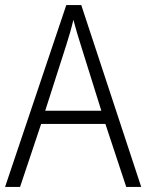

<svg xmlns="http://www.w3.org/2000/svg" viewBox="-20 -736 577 756"><path d="M477 0H536L300 -716H241L0 0H59L142 -248H395ZM297 -562 379 -300H158L242 -562C251 -590 261 -624 269 -658C277 -627 289 -587 297 -562Z"/></svg>

Font: Noto Sans Malayalam SemiCondensed Light
Style: Regular
Weight: 300
Width: 4
Designer: Jelle Bosma - Monotype Design Team
Foundry: Monotype Imaging Inc.
Version: Version 2.104